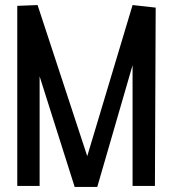

<svg xmlns="http://www.w3.org/2000/svg" viewBox="-20 -732 680 756"><path d="M301 -42 502 -712 546 -627 363 4ZM48 0V-709L136 -563V0ZM274 4 48 -709 127 -712H128L363 3V4ZM502 0V-712H503L593 -702L590 0Z"/></svg>

Font: Foldit
Style: Regular
Weight: 400
Version: Version 1.003